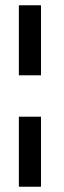

<svg xmlns="http://www.w3.org/2000/svg" viewBox="-20 -708 244 728"><path d="M135.5 -422.5H51.5V-688H135.5ZM135.5 0H51.5V-265.5H135.5Z"/></svg>

Font: League Spartan Medium
Style: Regular
Weight: 500
Foundry: The League of Moveable Type
Version: Version 2.002